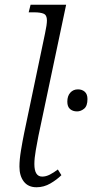

<svg xmlns="http://www.w3.org/2000/svg" viewBox="-20 -780 389 810"><path d="M134 10Q99 10 80.5 -14Q62 -38 62 -77Q62 -106 68.5 -145.5Q75 -185 82 -219L170 -639Q178 -676 178 -694Q178 -716 164.5 -722Q151 -728 124 -728H101L109 -760H259L142 -206Q137 -181 131 -146.5Q125 -112 125 -88Q125 -35 158 -35Q174 -35 190.5 -43.5Q207 -52 224 -65L239 -41Q220 -22 192.5 -6Q165 10 134 10ZM305 -310Q287 -310 275.5 -320Q264 -330 264 -351Q264 -375 276.5 -389Q289 -403 309 -403Q326 -403 337.5 -393Q349 -383 349 -362Q349 -333 335 -321.5Q321 -310 305 -310Z"/></svg>

Font: Noto Serif SemiCondensed Light
Style: Italic
Weight: 300
Width: 4
Italic angle: -12°
Designer: Monotype Design Team
Foundry: Monotype Imaging Inc.
Version: Version 2.013; ttfautohint (v1.8.4.7-5d5b)